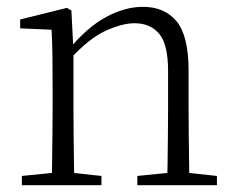

<svg xmlns="http://www.w3.org/2000/svg" viewBox="-20 -542 691 562"><path d="M44 0V-27L154 -38H174L277 -27V0ZM131 0Q132 -24 132.5 -64.5Q133 -105 133.5 -149Q134 -193 134 -226V-281Q134 -333 133.5 -375.5Q133 -418 131 -455L39 -459V-485L176 -519L189 -511L195 -393V-392V-226Q195 -193 195.5 -149Q196 -105 196.5 -64.5Q197 -24 198 0ZM382 0V-27L491 -38H512L615 -27V0ZM469 0Q470 -24 470.5 -64Q471 -104 471.5 -148Q472 -192 472 -226V-334Q472 -412 446 -443Q420 -474 374 -474Q339 -474 290.5 -452.5Q242 -431 184 -368L174 -398H182Q236 -463 291 -492.5Q346 -522 398 -522Q462 -522 497 -479.5Q532 -437 532 -335V-226Q532 -192 532.5 -148Q533 -104 533.5 -64Q534 -24 535 0Z"/></svg>

Font: Noto Serif SC ExtraLight ExtraLight
Style: Regular
Weight: 250
Version: Version 2.002-H1;hotconv 1.1.0;makeotfexe 2.6.0